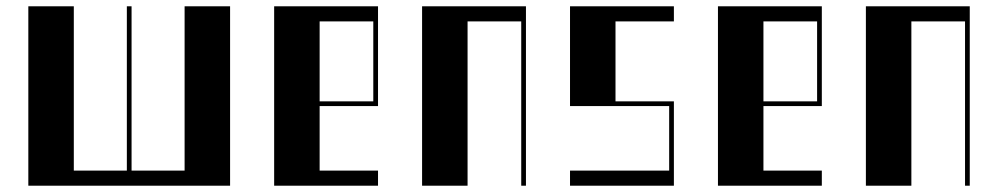

<svg xmlns="http://www.w3.org/2000/svg" viewBox="-20 -590 3171 610"><path d="M70 -570H214.5V-48H383V-570H398V-48H566.5V-570H711V0H70Z M851 -570H1181V-253H995.5V-48H1181V0H851ZM1166 -268V-522H995.5V-268Z M1321 -570H1651V0H1636V-522H1465.5V0H1321Z M1791 -48H2106V-253H1791V-570H2121V-522H1935.5V-268H2121V0H1791Z M2261 -570H2591V-253H2405.5V-48H2591V0H2261ZM2576 -268V-522H2405.5V-268Z M2731 -570H3061V0H3046V-522H2875.5V0H2731Z"/></svg>

Font: Facade Sud
Style: Regular
Weight: 100
Designer: Éléonore Fines
Foundry: Velvetyne Type Foundry
Version: Version 1.001;Glyphs 3.2 (3202)